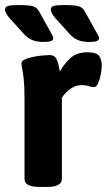

<svg xmlns="http://www.w3.org/2000/svg" viewBox="-35 -738 423 760"><path d="M122 2Q62 2 62 -30V-347Q62 -397 59 -424Q56 -451 53 -464.5Q50 -478 50 -488Q50 -497 63.5 -503Q77 -509 96.5 -513Q116 -517 134.5 -518.5Q153 -520 162 -520Q178 -520 185.5 -509Q193 -498 196 -483Q199 -468 202 -455Q218 -484 243 -507.5Q268 -531 311 -531Q348 -531 358 -516Q368 -501 368 -477Q368 -468 364.5 -447.5Q361 -427 354 -410Q347 -393 337 -393Q327 -393 316 -397Q305 -401 290 -401Q270 -401 254 -392.5Q238 -384 227 -372.5Q216 -361 210 -351V-30Q210 2 150 2ZM135 -572Q113 -572 95 -578.5Q77 -585 61 -602L4 -665Q-5 -675 -10 -684Q-15 -693 -15 -701Q-15 -711 -3 -714.5Q9 -718 38 -718Q69 -718 85 -715.5Q101 -713 109 -706Q117 -699 123 -687L163 -615Q169 -604 172.5 -598Q176 -592 176 -587Q176 -580 168.5 -576Q161 -572 135 -572ZM316 -572Q294 -572 276 -578.5Q258 -585 242 -602L185 -665Q176 -675 171 -684Q166 -693 166 -701Q166 -711 178 -714.5Q190 -718 219 -718Q250 -718 266 -715.5Q282 -713 290 -706Q298 -699 304 -687L344 -615Q350 -604 353.5 -598Q357 -592 357 -587Q357 -580 349.5 -576Q342 -572 316 -572Z"/></svg>

Font: Asap
Style: Regular
Weight: 400
Designer: Pablo Cosgaya
Foundry: Omnibus-Type
Version: Version 3.001